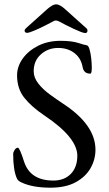

<svg xmlns="http://www.w3.org/2000/svg" viewBox="-20 -853 505 889"><path d="M230 -756Q215 -748 188.5 -734.5Q162 -721 138 -711Q114 -701 106 -701Q94 -701 94 -711Q94 -717 101 -723L199 -811Q224 -833 240 -833Q256 -833 281 -811L379 -723Q385 -719 385 -711Q385 -700 374 -700Q368 -700 352.5 -706Q337 -712 318 -721Q299 -730 282.5 -738.5Q266 -747 257 -752Q247 -758 239 -758Q233 -758 230 -756ZM92 -103Q121 -17 227 -17Q278 -17 308 -48Q338 -79 338 -132Q338 -216 186 -318Q125 -359 92 -401Q59 -443 59 -504Q59 -545 85 -581.5Q111 -618 156.5 -641Q202 -664 260 -664Q312 -664 343 -654Q374 -644 379 -644Q389 -644 394.5 -625Q400 -606 402.5 -581.5Q405 -557 405 -539Q405 -512 398 -512Q369 -512 363 -540Q356 -583 325 -607Q294 -631 249 -631Q203 -631 169.5 -601.5Q136 -572 136 -523Q136 -493 158 -465.5Q180 -438 211 -415.5Q242 -393 269 -375Q422 -276 422 -160Q422 -114 399 -74Q376 -34 330 -9Q284 16 214 16Q131 16 80 -8Q64 -15 59 -25Q41 -63 41 -140Q41 -148 47.5 -158.5Q54 -169 63 -169Q71 -169 92 -103Z"/></svg>

Font: Benne
Style: Regular
Weight: 400
Designer: John-Daniel Harrington
Version: Version 1.001